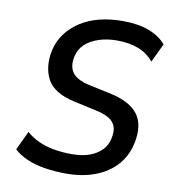

<svg xmlns="http://www.w3.org/2000/svg" viewBox="-81 -786 786 867"><g transform="rotate(10 312.0 -352.5)"><path d="M280 9Q228 9 181 1.5Q134 -6 98 -22Q62 -38 39 -60L80 -147Q104 -125 137 -110Q170 -95 208.5 -88.5Q247 -82 289 -82Q337 -82 371 -94.5Q405 -107 426.5 -129.5Q448 -152 454 -182Q462 -218 453 -240Q444 -262 421 -275Q398 -288 360 -296L259 -318Q164 -339 134.5 -394.5Q105 -450 120 -526Q130 -571 156 -606Q182 -641 220.5 -665.5Q259 -690 307.5 -702Q356 -714 412 -714Q483 -714 532.5 -695.5Q582 -677 612 -642L571 -556Q542 -591 500 -607Q458 -623 403 -623Q357 -623 319 -610.5Q281 -598 256.5 -575Q232 -552 225 -518Q215 -473 235 -444.5Q255 -416 313 -403L412 -382Q506 -362 542 -313Q578 -264 560 -179Q550 -134 526.5 -99.5Q503 -65 466 -40.5Q429 -16 382.5 -3.5Q336 9 280 9Z"/></g></svg>

Font: Nunito Sans 7pt SemiCondensed SemiBold
Style: Italic
Weight: 600
Width: 4
Italic angle: -9°
Designer: Vernon Adams
Foundry: Vernon Adams
Version: Version 3.101;gftools[0.9.27]